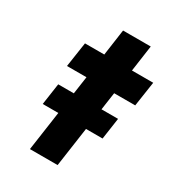

<svg xmlns="http://www.w3.org/2000/svg" viewBox="-163 -758 775 853"><g transform="rotate(30 224.5 -331.5)"><path d="M80 -402 99 -529H198L217 -663H359L340 -529H449L430 -402H322L309 -312H394L378 -202H293L264 0H122L151 -202H71L87 -312H167L180 -402Z"/></g></svg>

Font: Lexend SemBd
Style: Italic
Weight: 600
Italic angle: -8.13011°
Designer: Bonnie Shaver-Troup, Thomas Jockin
Foundry: Lexend
Version: Version 1.007